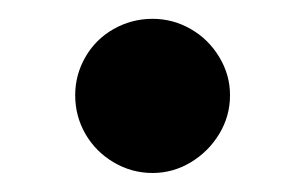

<svg xmlns="http://www.w3.org/2000/svg" viewBox="-20 -557 322 203"><path d="M59.5 -456.4Q59.5 -477.9 70.3 -496.7Q81.1 -515.5 100.1 -526.3Q119.2 -537.1 141.3 -537.1Q162.9 -537.1 181.7 -526.3Q200.5 -515.5 211.8 -496.7Q223.2 -477.9 223.2 -456.4Q223.2 -434.2 211.8 -415.4Q200.5 -396.7 181.7 -385.4Q162.9 -374.1 141.3 -374.1Q119.2 -374.1 100.1 -385.4Q81.1 -396.7 70.3 -415.4Q59.5 -434.2 59.5 -456.4Z"/></svg>

Font: Pretendard Std Variable
Style: Regular
Weight: 400
Designer: Base glyphs from Inter by Rasmus Andersson; Hangeul glyphs from Noto Sans CJK(Source Han Sans) by Jang Soo-young and Kan
Foundry: Kil Hyung-jin
Version: Version 1.309;Glyphs 3.2 (3225)